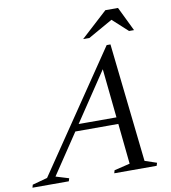

<svg xmlns="http://www.w3.org/2000/svg" viewBox="-166 -965 931 1046"><g transform="rotate(-10 299.0 -442.0)"><path d="M185.5 -261 198 -298H519.5L507 -261ZM555 -38 620.5 -16 615.5 0H381L385.5 -16L472.5 -37L414.5 -601.5H439.5L62.5 -38L134.5 -16L129.5 0H-71.5L-67 -16L16 -38.5L461.5 -695H482.5ZM341 -749.5 487.5 -883.5H557.5L622.5 -749.5H595L503 -833.5H524L375.5 -749.5Z"/></g></svg>

Font: Newsreader 36pt
Style: Italic
Weight: 400
Italic angle: -17°
Designer: Hugues Gentile
Foundry: Production Type
Version: Version 1.003